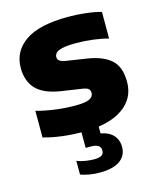

<svg xmlns="http://www.w3.org/2000/svg" viewBox="-117 -640 779 948"><g transform="rotate(-15 273.0 -166.0)"><path d="M247.5 10.5Q193.5 10.5 141.2 4Q89 -2.5 46 -15V-151Q89.5 -139 141 -132Q192.5 -125 244.5 -125Q297 -125 317 -135.5Q337 -146 337 -164.5Q337 -178.5 329 -185.8Q321 -193 297.5 -196.5L194 -212Q106.5 -225.5 68.8 -266Q31 -306.5 31 -374Q31 -458 102 -507.8Q173 -557.5 323.5 -557.5Q368 -557.5 412.8 -552.2Q457.5 -547 490 -537.5V-401.5Q456.5 -411 413.2 -416.5Q370 -422 327 -422Q280 -422 255.8 -416.2Q231.5 -410.5 223 -401Q214.5 -391.5 214.5 -380.5Q214.5 -369 223 -361.8Q231.5 -354.5 254 -350.5L358 -334.5Q436 -323 478.2 -287Q520.5 -251 520.5 -172Q520.5 -87 449.5 -38.2Q378.5 10.5 247.5 10.5ZM275 226Q248 226 223.2 221.8Q198.5 217.5 177.5 210V140Q197.5 148 222.2 151.8Q247 155.5 265.5 155.5Q290 155.5 302.5 148.2Q315 141 315 123Q315 90 265.5 90H238.5V-10H328V62.5L286 37Q351 37 382.2 62.5Q413.5 88 413.5 132Q413.5 175.5 379 200.8Q344.5 226 275 226Z"/></g></svg>

Font: Encode Sans SemiExpanded ExtraBold
Style: Regular
Weight: 800
Width: 6
Designer: Multiple Designers
Foundry: Impallari Type
Version: Version 3.002